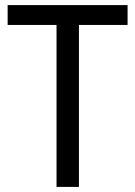

<svg xmlns="http://www.w3.org/2000/svg" viewBox="-20 -734 532 754"><path d="M290 0H202V-636H10V-714H481V-636H290Z"/></svg>

Font: Noto Sans Devanagari SemiCondensed
Style: Regular
Weight: 400
Width: 4
Designer: Jelle Bosma - Monotype Design Team
Foundry: Monotype Imaging Inc.
Version: Version 2.006